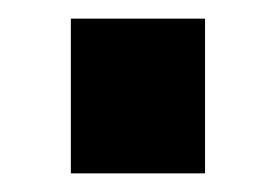

<svg xmlns="http://www.w3.org/2000/svg" viewBox="-20 -186 296 206"><path d="M56 0H200V-166H56Z"/></svg>

Font: RazerF5
Style: Bold
Weight: 700
Foundry: Razer Inc.
Version: Version 1.000;PS 001.001;hotconv 1.0.56